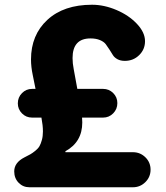

<svg xmlns="http://www.w3.org/2000/svg" viewBox="-20 -790 701 810"><path d="M40 -66.9Q40 -104 83 -126Q99.6 -134.3 108.2 -139.2Q116.7 -144 128.9 -153.8Q141.1 -163.6 146.7 -173.6Q152.3 -183.6 156.7 -199.5Q161.1 -215.3 161.1 -235.4Q161.1 -260.7 154.8 -293.9H115.2Q90.3 -293.9 72.8 -311.5Q55.2 -329.1 55.2 -354Q55.2 -379.4 72.8 -397.2Q90.3 -415 115.2 -415H129.9L118.2 -473.1Q110.8 -507.8 110.8 -539.1Q110.8 -642.6 179.9 -706.3Q249 -770 368.2 -770Q418.9 -770 470.9 -748Q522.9 -726.1 557.4 -689.7Q591.8 -653.3 591.8 -616.2Q591.8 -581.5 567.1 -557.4Q542.5 -533.2 506.8 -533.2Q488.3 -533.2 475.3 -540.3Q462.4 -547.4 456.1 -557.9Q449.7 -568.4 441.9 -580.6Q434.1 -592.8 426.3 -603.3Q418.5 -613.8 401.9 -620.8Q385.3 -627.9 361.8 -627.9Q286.1 -627.9 286.1 -544.9Q286.1 -522.9 291 -498L306.2 -415H415Q439.9 -415 457.5 -397.5Q475.1 -379.9 475.1 -355Q475.1 -329.6 457.5 -311.8Q439.9 -293.9 415 -293.9H326.2Q327.1 -286.6 327.1 -273.4Q327.1 -190.9 255.9 -151.9V-147.9H541Q571.3 -147.9 593.3 -126.5Q615.2 -105 615.2 -74.2Q615.2 -43.5 593.3 -21.7Q571.3 0 541 0H104Q77.1 0 58.6 -19Q40 -38.1 40 -66.9Z"/></svg>

Font: Jellee Roman
Style: Bold
Weight: 700
Designer: Alfredo Marco Pradil
Foundry: Alfredo Marco Pradil and JAM Design
Version: Version 1.000